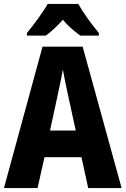

<svg xmlns="http://www.w3.org/2000/svg" viewBox="-20 -951 635 971"><path d="M376 -931H221C200 -892 147 -821 116 -784V-771H212C235 -788 267 -816 298 -851C327 -816 360 -790 386 -771H480V-784C442 -830 401 -886 376 -931ZM426 0H595L398 -715H195L0 0H170L205 -156H392ZM326 -461 363 -291H233L270 -462C278 -501 292 -563 298 -599C305 -559 316 -507 326 -461Z"/></svg>

Font: Noto Sans Sinhala UI Condensed ExtraBold
Style: Regular
Weight: 800
Width: 3
Designer: Jelle Bosma - Monotype Design Team
Foundry: Monotype Imaging Inc.
Version: Version 2.006